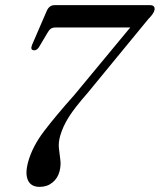

<svg xmlns="http://www.w3.org/2000/svg" viewBox="-20 -720 622 748"><path d="M212 -52.5Q205 -25.5 184.2 -8.8Q163.5 8 134.5 8Q100.5 8 88.8 -18Q77 -44 90 -90.5Q106.5 -149.5 151.5 -208.8Q196.5 -268 270 -350.5L487.5 -613H198Q184.5 -613 177.5 -607.8Q170.5 -602.5 164 -590.5L134 -540Q125.5 -524 113 -524Q96.5 -524.5 105 -545.5L161 -675Q171 -700 192.5 -700H563.5Q585 -700 582 -681.5Q580 -668 558 -646L321 -357.5Q271 -300.5 248 -264Q225 -227.5 214.5 -191Q207 -164.5 209.5 -142Q212 -119.5 215 -98Q218 -76.5 212 -52.5Z"/></svg>

Font: Fraunces 144pt Soft
Style: Italic
Weight: 400
Italic angle: -16°
Version: Version 1.000;[b76b70a41]